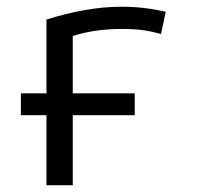

<svg xmlns="http://www.w3.org/2000/svg" viewBox="-20 -550 600 570"><path d="M118 0V-208H42V-273H118V-492Q175 -510 231 -520Q287 -530 341 -530Q366 -530 385 -528.5Q404 -527 424.5 -524Q445 -521 472 -515L458 -449Q433 -456 414.5 -459Q396 -462 378.5 -463Q361 -464 339 -464Q302 -464 266 -459Q230 -454 196 -443V-273H380V-208H196V0Z"/></svg>

Font: Ubuntu Sans Mono
Style: Regular
Weight: 400
Monospace: yes
Designer: Dalton Maag Ltd
Foundry: Dalton Maag Ltd
Version: Version 1.006